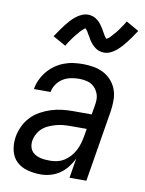

<svg xmlns="http://www.w3.org/2000/svg" viewBox="-86 -818 672 887"><g transform="rotate(10 250.0 -374.5)"><path d="M167 8Q135 8 104.5 0Q74 -8 53 -28Q32 -48 25 -79Q18 -110 23 -142Q27 -167 38.5 -192Q50 -217 68.5 -237Q87 -257 111.5 -270.5Q136 -284 161 -292Q186 -300 211.5 -303Q237 -306 263 -306H351L358 -347Q359 -353 360 -360Q361 -367 361 -373Q362 -392 354.5 -409Q347 -426 334 -437.5Q321 -449 303 -453.5Q285 -458 266 -458Q247 -458 227 -454Q207 -450 190 -439.5Q173 -429 161 -411.5Q149 -394 146 -375H68Q71 -397 81 -418.5Q91 -440 106 -458.5Q121 -477 140.5 -491Q160 -505 182 -513.5Q204 -522 226.5 -525Q249 -528 271 -528Q297 -528 322.5 -523.5Q348 -519 369.5 -507.5Q391 -496 407 -477.5Q423 -459 431 -436Q439 -413 439 -387Q439 -361 435 -335L380 0H301L316 -92Q305 -70 290 -51Q275 -32 255.5 -18.5Q236 -5 212.5 1.5Q189 8 167 8ZM199 -62Q215 -62 232.5 -66Q250 -70 265.5 -80Q281 -90 293 -104Q305 -118 313 -133.5Q321 -149 326 -166Q331 -183 334 -200L340 -236H263Q247 -236 230 -234.5Q213 -233 197 -228.5Q181 -224 164.5 -217Q148 -210 135 -198.5Q122 -187 113.5 -171.5Q105 -156 102 -139Q100 -127 102 -114.5Q104 -102 110.5 -92.5Q117 -83 127 -77Q137 -71 149 -67.5Q161 -64 173.5 -63Q186 -62 199 -62ZM176 -597 115 -631Q127 -649 137.5 -664Q148 -679 157.5 -691Q167 -703 176 -713Q185 -723 198 -733.5Q211 -744 225.5 -750.5Q240 -757 256 -757Q261 -757 266 -756Q271 -755 275 -754Q279 -753 283.5 -751Q288 -749 292 -746.5Q296 -744 299.5 -741Q303 -738 306.5 -735Q310 -732 313 -728.5Q316 -725 318.5 -721Q321 -717 324 -713Q327 -709 329 -705.5Q331 -702 333 -698.5Q335 -695 338 -690Q341 -685 343.5 -680.5Q346 -676 348 -672.5Q350 -669 354 -665Q358 -661 358 -660H355Q355 -661 359.5 -663Q364 -665 367 -667.5Q370 -670 373.5 -673.5Q377 -677 378.5 -679Q380 -681 382 -683Q384 -685 386 -687.5Q388 -690 390.5 -692.5Q393 -695 395 -697.5Q397 -700 399.5 -703Q402 -706 404.5 -709.5Q407 -713 409.5 -716.5Q412 -720 414.5 -723.5Q417 -727 419.5 -731Q422 -735 425 -739Q428 -743 430.5 -747.5Q433 -752 436 -757L496 -723Q484 -705 474 -690.5Q464 -676 454 -663.5Q444 -651 435 -641Q426 -631 413.5 -620.5Q401 -610 386.5 -603.5Q372 -597 356 -597Q351 -597 346 -598Q341 -599 336.5 -600Q332 -601 328 -603Q324 -605 320 -607.5Q316 -610 312.5 -613Q309 -616 305.5 -619Q302 -622 299 -625.5Q296 -629 293 -633Q290 -637 287 -641Q284 -645 282.5 -648.5Q281 -652 279 -655.5Q277 -659 273.5 -664Q270 -669 268 -673.5Q266 -678 263.5 -681.5Q261 -685 257 -689Q253 -693 254 -694H257L252 -692Q248 -689 245 -686.5Q242 -684 238.5 -680.5Q235 -677 233 -675Q231 -673 229 -671Q227 -669 225.5 -666.5Q224 -664 221.5 -661.5Q219 -659 217 -656.5Q215 -654 212.5 -651Q210 -648 207.5 -644.5Q205 -641 202.5 -638Q200 -635 197.5 -631Q195 -627 192 -623Q189 -619 186.5 -615Q184 -611 181 -606.5Q178 -602 176 -597Z"/></g></svg>

Font: Iosevka Oblique
Style: Regular
Weight: 400
Italic angle: -9°
Monospace: yes
Designer: Belleve Invis
Foundry: Belleve Invis
Version: Version 32.5.0; ttfautohint (v1.8.4)